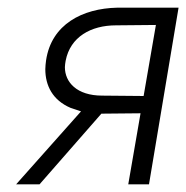

<svg xmlns="http://www.w3.org/2000/svg" viewBox="-20 -480 485 500"><path d="M83 0 244 -184 346 -185 314 0H368L445 -460H285C195 -458 114 -417 100 -323C99 -315 98 -307 98 -300C98 -257 117 -219 164 -199C173 -196 182 -193 191 -190L22 0ZM354 -230 246 -231C180 -231 149 -266 149 -305C149 -310 150 -316 151 -322C163 -384 217 -414 282 -414L386 -415Z"/></svg>

Font: Jost Light
Style: Italic
Weight: 300
Italic angle: -5°
Version: Version 3.710